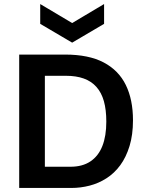

<svg xmlns="http://www.w3.org/2000/svg" viewBox="-20 -930 730 950"><path d="M137 0V-105H329Q388 -105 427.5 -131.5Q467 -158 486.5 -207.5Q506 -257 506 -328Q506 -387 494 -429.5Q482 -472 457 -500Q432 -528 394.5 -541.5Q357 -555 306 -555H137V-660H302Q419 -660 493 -621Q567 -582 602.5 -509.5Q638 -437 638 -335Q638 -263 621 -207.5Q604 -152 575 -112.5Q546 -73 507 -48Q468 -23 423.5 -11.5Q379 0 333 0ZM75 0V-660H202V0ZM179 -910 337 -816 495 -910V-812L337 -719L179 -812Z"/></svg>

Font: Bricolage Grotesque 20pt SemiBold
Style: Regular
Weight: 600
Version: Version 1.001;gftools[0.9.33.dev8+g029e19f]